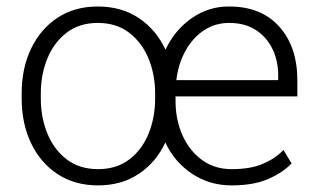

<svg xmlns="http://www.w3.org/2000/svg" viewBox="-20 -558 964 588"><path d="M46.4 -256.3V-272Q46.4 -349.1 75.2 -409.2Q104 -469.2 156.2 -503.7Q208.5 -538.1 279.3 -538.1Q352.5 -538.1 405.8 -502.2Q459 -466.3 486.8 -405.8Q515.6 -466.8 567.6 -502.7Q619.6 -538.6 681.6 -538.1Q780.3 -538.1 835.4 -476.3Q890.6 -414.6 890.6 -312.5V-262.7H517.6V-249Q517.6 -191.4 538.8 -143.8Q560.1 -96.2 598.6 -68.1Q637.2 -40 689.5 -40Q747.1 -40 784.9 -56.2Q822.8 -72.3 848.1 -98.6L873 -57.6Q846.2 -29.3 801.3 -9.8Q756.3 9.8 689.5 9.8Q621.6 9.8 568.1 -25.9Q514.6 -61.5 486.3 -121.6Q458.5 -61.5 405.5 -25.9Q352.5 9.8 280.3 9.8Q209 9.8 156.5 -24.7Q104 -59.1 75.2 -119.4Q46.4 -179.7 46.4 -256.3ZM681.6 -487.8Q638.2 -487.8 604 -464.8Q569.8 -441.9 547.9 -402.1Q525.9 -362.3 520 -312.5H832V-327.1Q832 -371.6 814.5 -408Q796.9 -444.3 763.4 -466.1Q730 -487.8 681.6 -487.8ZM105 -272V-256.3Q105 -198.7 125 -149.4Q145 -100.1 184.1 -70.1Q223.1 -40 280.3 -40Q337.4 -40 376.5 -70.1Q415.5 -100.1 435.3 -149.4Q455.1 -198.7 455.1 -256.3V-272Q455.1 -329.1 435.1 -378.2Q415 -427.2 376 -457.5Q336.9 -487.8 279.3 -487.8Q222.7 -487.8 183.6 -457.5Q144.5 -427.2 124.8 -378.2Q105 -329.1 105 -272Z"/></svg>

Font: Vazirmatn RD FD ExtraLight
Style: Regular
Weight: 200
Designer: Saber Rastikerdar
Foundry: Saber Rastikerdar
Version: Version 33.003